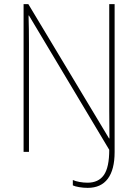

<svg xmlns="http://www.w3.org/2000/svg" viewBox="-20 -800 668 928"><path d="M404 108Q383 108 362.5 104.5Q342 101 332 96V70Q345 76 364.5 79.5Q384 83 403 83Q456 83 482 46Q508 9 508 -76L120 -725H118Q119 -690 119.5 -659Q120 -628 120 -587V-66H94V-780H117L507 -131H509Q508 -204 508 -265V-780H534V-65Q534 20 501 64Q468 108 404 108Z"/></svg>

Font: Noto Sans Malayalam UI SemiCondensed Thin
Style: Regular
Weight: 100
Width: 4
Designer: Jelle Bosma - Monotype Design Team
Foundry: Monotype Imaging Inc.
Version: Version 2.104; ttfautohint (v1.8.4.7-5d5b)